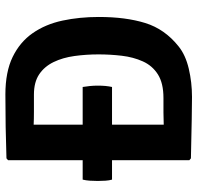

<svg xmlns="http://www.w3.org/2000/svg" viewBox="-30 -698 733 713"><g transform="rotate(-90 336.5 -341.5)"><path d="M521 -45Q489 -19 438 -7Q387 5 333 5Q306 5 249.5 4Q193 3 105 1L98 -5V-292H26Q23 -302 22 -316Q21 -330 21 -345Q21 -360 22 -374.5Q23 -389 26 -401H98V-678L105 -684Q163 -686 222 -687Q281 -688 342 -688Q426 -688 481.5 -661Q537 -634 570 -586.5Q603 -539 616.5 -476Q630 -413 630 -341Q630 -241 607.5 -168.5Q585 -96 521 -45ZM370 -292H230V-100Q250 -101 275 -101Q300 -101 329 -101Q384 -101 416.5 -121.5Q449 -142 465 -177.5Q481 -213 486 -256Q491 -299 491 -342Q491 -388 485 -431.5Q479 -475 462.5 -509Q446 -543 417 -562.5Q388 -582 342 -582Q306 -582 278 -582Q250 -582 230 -583V-401H370Q372 -389 373.5 -374.5Q375 -360 375 -345Q375 -314 370 -292Z"/></g></svg>

Font: Signika
Style: Semibold
Weight: 600
Designer: Anna Giedrys
Foundry: Anna Giedrys
Version: Version 1.001